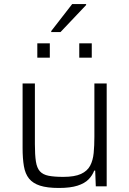

<svg xmlns="http://www.w3.org/2000/svg" viewBox="-20 -924 641 952"><path d="M272 8Q214 8 178.5 -3.5Q143 -15 124 -38.5Q105 -62 98.5 -100Q92 -138 92 -190V-510H153V-209Q153 -156 158 -123.5Q163 -91 178 -74.5Q193 -58 221 -52.5Q249 -47 294 -47Q350 -47 381.5 -61.5Q413 -76 427 -102.5Q441 -129 444.5 -165.5Q448 -202 448 -246V-510H509V0H455L452 -78H447Q438 -54 419 -34.5Q400 -15 364.5 -3.5Q329 8 272 8ZM165 -638V-709H227V-638ZM373 -638V-709H435V-638ZM234 -765V-770L338 -904H407V-899L280 -765Z"/></svg>

Font: Saira Thin Light
Style: Regular
Weight: 300
Version: Version 1.101